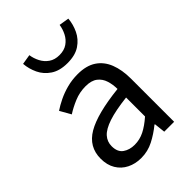

<svg xmlns="http://www.w3.org/2000/svg" viewBox="-217 -828 938 938"><g transform="rotate(-45 252.0 -359.0)"><path d="M194.3 12Q153.6 12 121.2 -4.3Q88.8 -20.5 70.1 -51.5Q51.4 -82.4 51.4 -126.2Q51.4 -208 123.4 -250.2Q195.4 -292.3 350.7 -309Q350.5 -339.5 342 -367Q333.5 -394.6 311.5 -411.7Q289.4 -428.9 249.9 -428.9Q208.1 -428.9 171.1 -413.4Q134 -397.9 104.9 -379L73 -435.4Q95.3 -450.4 125 -464.9Q154.7 -479.4 189.9 -488.7Q225.1 -498 264.1 -498Q323.2 -498 360.4 -473.3Q397.6 -448.6 415.2 -403.6Q432.8 -358.6 432.8 -297.7V0H364.5L358.1 -57.9H354.8Q319.7 -29.1 279.8 -8.5Q239.9 12 194.3 12ZM217.2 -56.5Q252.6 -56.5 284.1 -72.3Q315.6 -88.1 350.7 -118.9V-249.9Q269 -240.4 221.3 -224.5Q173.6 -208.6 153 -185.6Q132.5 -162.7 132.5 -131.5Q132.5 -91.2 157.3 -73.8Q182.1 -56.5 217.2 -56.5ZM267.4 -570.7Q214.4 -570.7 180.7 -593.1Q146.9 -615.5 130.4 -650.3Q114 -685 111.1 -721.9L162.8 -730.3Q166.4 -704.6 178.8 -680.7Q191.1 -656.8 213.1 -641.5Q235.1 -626.2 267.4 -626.2Q300.2 -626.2 322.1 -641.5Q344 -656.8 356.1 -680.7Q368.3 -704.6 371.9 -730.3L423.7 -721.9Q420.8 -685 404.3 -650.3Q387.8 -615.5 354.6 -593.1Q321.3 -570.7 267.4 -570.7Z"/></g></svg>

Font: Source Sans 3 Variable
Style: Regular
Weight: 200
Designer: Paul D. Hunt
Foundry: Adobe Systems Incorporated
Version: Version 3.026